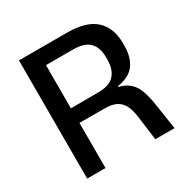

<svg xmlns="http://www.w3.org/2000/svg" viewBox="-148 -769 878 899"><g transform="rotate(-30 291.0 -319.5)"><path d="M543.5 0H439.5L422.5 -129.5Q418 -165 406.8 -190.2Q395.5 -215.5 372 -229.5Q348.5 -243.5 306.5 -243.5L140 -244V-323L317 -323.5Q378.5 -323.5 405 -353Q431.5 -382.5 431.5 -435V-449Q431.5 -500.5 404.5 -528.5Q377.5 -556.5 315 -556.5H138V-639H329Q435.5 -639 484.2 -593.5Q533 -548 533 -466.5V-450.5Q533 -390 505.2 -351.5Q477.5 -313 412.5 -303V-290L370.5 -304.5Q426 -300.5 456.2 -280.5Q486.5 -260.5 500.5 -225.5Q514.5 -190.5 522 -140.5ZM170 0H71V-639H169.5V-295.5L170 -258Z"/></g></svg>

Font: Anek Malayalam Medium Medium
Style: Regular
Weight: 500
Version: Version 1.003